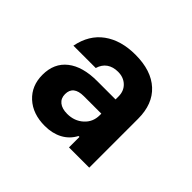

<svg xmlns="http://www.w3.org/2000/svg" viewBox="-84 -708 486 486"><g transform="rotate(45 158.5 -465.0)"><path d="M120.8 -320Q77.5 -320 51.2 -344.2Q25 -368.3 25 -407.5Q25 -449.2 53.8 -471.7Q82.5 -494.2 134.2 -494.2H200V-505Q200 -524.2 187.5 -536.2Q175 -548.3 155 -548.3Q137.5 -548.3 125.4 -540Q113.3 -531.7 108.3 -515H28.3Q37.5 -561.7 70.8 -585.8Q104.2 -610 155.8 -610Q212.5 -610 243.8 -581.2Q275 -552.5 275 -500V-325H202.5V-362.5H199.2Q188.3 -341.7 167.9 -330.8Q147.5 -320 120.8 -320ZM139.2 -381.7Q165 -381.7 182.5 -397.5Q200 -413.3 200 -437.5V-443.3H137.5Q100 -443.3 100 -413.3Q100 -398.3 110.4 -390Q120.8 -381.7 139.2 -381.7Z"/></g></svg>

Font: Funnel Sans Light SemiBold
Style: Regular
Weight: 600
Version: Version 1.000